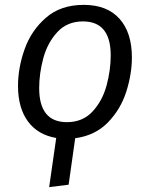

<svg xmlns="http://www.w3.org/2000/svg" viewBox="-20 -558 616 789"><path d="M289 10 262 201 182 211 211 9Q135 -4 94.5 -59.5Q54 -115 54 -205Q54 -279 81 -355.5Q108 -432 168.5 -485Q229 -538 324 -538Q420 -538 471 -481Q522 -424 522 -322Q522 -254 499 -181.5Q476 -109 423.5 -55Q371 -1 289 10ZM435 -330Q435 -470 321 -470Q256 -470 215.5 -426Q175 -382 158 -319Q141 -256 141 -196Q141 -56 255 -56Q320 -56 360.5 -100Q401 -144 418 -207Q435 -270 435 -330Z"/></svg>

Font: FiraGO Book
Style: Italic
Weight: 350
Italic angle: -8°
Designer: bBox Type GmbH
Foundry: bBox Type GmbH
Version: Version 1.001